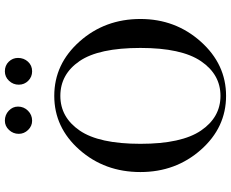

<svg xmlns="http://www.w3.org/2000/svg" viewBox="-100 -840 949 789"><g transform="rotate(-90 374.5 -445.5)"><path d="M273 -788Q251 -788 235 -804.5Q219 -821 219 -843Q219 -866 235 -883Q251 -900 273 -900Q297 -900 314 -884Q331 -868 331 -846Q331 -822 314 -805Q297 -788 273 -788ZM476 -788Q453 -788 437 -804Q421 -820 421 -843Q421 -866 437 -883Q453 -900 476 -900Q500 -900 515.5 -884Q531 -868 531 -846Q531 -822 515.5 -805Q500 -788 476 -788ZM62 -343Q62 -490 153.5 -593.5Q245 -697 375 -697Q506 -697 598.5 -593Q691 -489 691 -343Q691 -199 598 -95Q505 9 375 9Q245 9 153.5 -94.5Q62 -198 62 -343ZM572 -343Q572 -514 518 -593Q464 -672 375 -672Q287 -672 232.5 -592.5Q178 -513 178 -343Q178 -174 232.5 -94Q287 -14 375 -14Q463 -14 517.5 -94Q572 -174 572 -343Z"/></g></svg>

Font: HK Venetian
Style: Regular
Weight: 400
Designer: Alfredo Marco Pradil
Foundry: Alfredo Marco Pradil
Version: Version 1.000;PS 001.000;hotconv 1.0.88;makeotf.lib2.5.64775